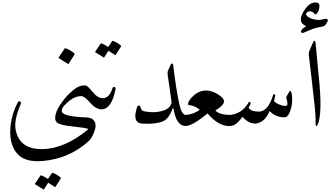

<svg xmlns="http://www.w3.org/2000/svg" viewBox="-20 -1027 2699 1565"><path d="M449.2 -24.9Q433.1 -35.6 430.7 -54.7Q426.3 -91.3 453.6 -120.6Q461.9 -129.4 471.7 -128.7Q481.4 -127.9 483.9 -117.7Q494.6 -76.7 685.5 -69.8Q739.7 -67.9 755.4 -26.9Q766.1 1.5 747.1 50.5Q728 99.6 704.6 121.6Q546.9 265.6 329.6 285.2Q176.3 298.8 113.8 217.8Q63 151.9 63.5 49.3Q64.9 -78.1 125.5 -193.4Q129.9 -201.7 137.7 -202.1Q145 -202.1 148.4 -195.3Q152.8 -187 148.9 -178.7Q90.8 -44.9 108.4 35.6Q142.1 190.9 325.2 188.5Q506.8 185.5 696.8 28.8Q701.7 25.4 695.8 22.9Q674.8 14.2 577.6 4.4Q478 -5.4 449.2 -24.9ZM402.8 384.3Q404.8 380.9 410.2 382.3Q445.8 394.5 473.6 419.9Q477.5 423.3 475.1 427.7L432.1 496.1Q429.7 500 423.3 494.6Q417.5 489.7 372.6 462.4L338.4 516.1Q335.9 520 329.6 514.6Q323.2 509.3 266.6 475.1Q263.2 473.1 265.1 469.7L309.1 404.3Q311 400.9 316.4 402.8Q345.7 413.1 370.6 432.1Z M821.3 -227.1Q844.7 -228 843.5 -182.6Q842.3 -137.2 813 -135.7Q762.7 -134.8 715.6 -189Q668.5 -243.2 642.1 -243.7Q573.7 -243.7 503.4 -166Q478.5 -137.7 483.9 -117.2Q494.6 -73.7 475.6 -37.1Q464.4 -15.1 449.2 -24.9Q424.3 -41.5 430.9 -80.6Q437.5 -119.6 460 -156.2Q519.5 -252.9 600.1 -309.6Q636.7 -334 679.2 -330.1Q694.3 -328.1 736.1 -276.4Q777.8 -224.6 821.3 -227.1ZM506.8 -631.3Q509.3 -635.3 515.1 -633.3Q554.7 -619.6 585.9 -591.8Q590.3 -587.9 587.4 -583L539.6 -507.3Q536.6 -502.9 529.5 -508.8Q522.5 -514.6 459.5 -552.7Q455.6 -555.2 458 -558.6Z M895.5 -304.7Q897.9 -314.9 904.8 -317.9Q911.6 -320.8 917.5 -315.4Q923.3 -310.1 921.4 -298.8Q891.1 -142.6 812.5 -135.7Q786.1 -133.8 788.3 -179.2Q790.5 -224.6 820.8 -226.6Q871.6 -230 895.5 -304.7ZM894 -691.4Q896 -694.8 901.4 -693.4Q937 -681.2 964.8 -655.8Q968.8 -652.3 966.3 -647.9L923.3 -579.6Q920.9 -575.7 914.6 -581.1Q908.7 -585.9 863.8 -613.3L829.6 -559.6Q827.1 -555.7 820.8 -561Q814.5 -566.4 757.8 -600.6Q754.4 -602.5 756.3 -606L800.3 -671.4Q802.2 -674.8 807.6 -672.9Q836.9 -662.6 861.8 -643.6Z M1490.2 -90.3Q1505.4 -86.4 1510.3 -63.7Q1515.1 -41 1509 -20.3Q1502.9 0.5 1490.2 0Q1424.3 -3.9 1400.9 -109.4Q1393.6 -142.6 1393.1 -143.1Q1390.1 -150.9 1387.2 -142.1Q1356 -57.6 1307.1 -37.6Q1245.1 -12.7 1138.7 -19.5Q1055.7 -24.9 1096.2 -151.4Q1100.6 -165 1110.8 -167Q1121.1 -168.9 1125 -153.8Q1133.3 -125 1152.3 -120.6Q1248 -100.1 1326.7 -131.3Q1365.7 -147 1377.9 -186.5Q1379.9 -193.4 1364.5 -294.4Q1349.1 -395.5 1346.7 -417.7Q1344.2 -439.9 1349.6 -451.7Q1366.2 -486.3 1372.6 -502.4Q1375.5 -509.8 1383.1 -508.8Q1390.6 -507.8 1391.6 -499Q1416 -289.1 1444.8 -164.6Q1460 -98.1 1490.2 -90.3Z M1856.4 -90.3Q1891.6 -90.3 1886.7 -54.7Q1878.9 -1.5 1856.4 0Q1764.6 6.3 1671.4 -102.5Q1547.4 1 1490.2 0Q1466.3 -0.5 1459.5 -38.1Q1450.7 -88.9 1490.2 -90.3Q1552.2 -92.8 1608.4 -131.3Q1576.2 -163.1 1517.6 -171.4Q1510.7 -172.4 1512.7 -182.1Q1517.6 -213.4 1564.5 -253.4Q1650.4 -322.8 1757.3 -257.8Q1808.1 -227.1 1805.7 -197.8Q1803.2 -168.5 1735.4 -126Q1771 -90.3 1856.4 -90.3Z M2341.8 -285.2Q2345.7 -291 2352.5 -279.3Q2359.4 -267.6 2361.3 -229.2Q2363.3 -190.9 2354.5 -153.3Q2334 -72.3 2302.2 -71.3Q2229 -68.4 2177.7 -121.6Q2142.6 -39.1 2081.1 -22.9Q2019.5 -6.8 1956.1 -74.7Q1903.3 0 1856.4 0Q1846.2 0.5 1838.6 -43.7Q1831.1 -87.9 1856.4 -90.3Q1953.1 -100.1 2006.3 -191.4Q2008.8 -196.8 2013.7 -196.3Q2018.6 -196.3 2021.5 -192.4Q2026.9 -185.1 2006.8 -148.4Q2023.4 -118.2 2087.9 -117.2Q2165 -116.2 2206.1 -252.4Q2208 -257.8 2212.9 -258.5Q2217.8 -259.3 2221.2 -255.1Q2224.6 -251 2223.6 -245.1L2213.4 -202.6Q2234.4 -180.7 2274.7 -168.9Q2314.9 -157.2 2321.3 -171.6Q2327.6 -186 2312.5 -230.5Q2310.5 -235.4 2341.8 -285.2Z M2526.4 -669.9Q2547.4 -719.2 2552.7 -672.4Q2552.7 -672.4 2575.7 -426.8Q2612.8 -95.7 2566.9 -6.8Q2561 4.4 2556.4 -1.2Q2551.8 -6.8 2552.2 -17.6Q2553.7 -101.6 2540 -206.5Q2539.6 -210.9 2518.6 -397L2497.1 -578.1Q2495.1 -596.7 2501.5 -611.8ZM2616.2 -812.5Q2562 -801.8 2539.6 -794.7Q2517.1 -787.6 2455.1 -760.3Q2441.9 -754.9 2436 -763.7Q2423.8 -781.7 2475.1 -813.5Q2438 -832 2433.6 -855.5Q2425.8 -896 2467.3 -953.6Q2509.3 -1010.7 2556.6 -1006.8Q2586.9 -1004.4 2583.7 -972.9Q2580.6 -941.4 2565.9 -920.9Q2551.3 -900.4 2541 -916.5Q2530.8 -932.6 2511 -934.6Q2491.2 -936.5 2480 -923.3Q2468.8 -910.2 2481.9 -897.5Q2515.1 -866.2 2579.1 -864.3Q2589.4 -864.3 2609.9 -869.1Q2630.4 -874 2638.4 -873.8Q2646.5 -873.5 2650.1 -867.4Q2653.8 -861.3 2651.4 -856Q2632.3 -815.9 2616.2 -812.5Z"/></svg>

Font: Amiri Quran Colored
Style: Regular
Weight: 400
Designer: Khaled Hosny
Version: Version 000.111